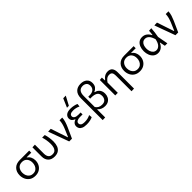

<svg xmlns="http://www.w3.org/2000/svg" viewBox="370 -2480 4361 4361"><g transform="rotate(-45 2551.0 -299.0)"><path d="M300.5 11Q219 11 163.2 -25.2Q107.5 -61.5 78.8 -121Q50 -180.5 50 -249.5Q50 -361 115.2 -428.5Q180.5 -496 299 -496H601V-429H454V-421Q499 -393 522.5 -344.5Q546 -296 546 -238Q546 -168.5 516.5 -112Q487 -55.5 431.8 -22.2Q376.5 11 300.5 11ZM300.5 -61Q355 -61 391 -88Q427 -115 445 -158.2Q463 -201.5 463 -250Q463 -329.5 420.5 -379.5Q378 -429.5 300 -429.5Q219 -429.5 176.8 -378Q134.5 -326.5 134.5 -248.5Q134.5 -200 152.8 -157Q171 -114 208 -87.5Q245 -61 300.5 -61Z M917 11Q814 11 759.8 -47.2Q705.5 -105.5 705.5 -199.5V-496L788 -499.5V-210Q788 -142 818.2 -100.8Q848.5 -59.5 917.5 -59.5Q971.5 -59.5 1001.5 -86.5Q1031.5 -113.5 1043.5 -158.2Q1055.5 -203 1055.5 -256Q1055.5 -316 1044.8 -380.5Q1034 -445 1017.5 -496H1101.5Q1118.5 -443.5 1128.5 -379Q1138.5 -314.5 1138.5 -251.5Q1138.5 -173 1115.8 -114Q1093 -55 1044.2 -22Q995.5 11 917 11Z M1391 0Q1374 -47 1356.5 -94.8Q1339 -142.5 1322.5 -188L1290 -276Q1270.5 -330.5 1250 -386.2Q1229.5 -442 1210 -496L1297.5 -499.5Q1312.5 -454.5 1330.8 -400.2Q1349 -346 1367.8 -289.5Q1386.5 -233 1404.5 -181L1434.5 -90.5H1443L1526 -286Q1548.5 -342 1561 -392.8Q1573.5 -443.5 1575 -496H1662.5Q1659.5 -434.5 1640.5 -374.8Q1621.5 -315 1596.5 -259Q1567.5 -194.5 1538.2 -129.2Q1509 -64 1479.5 0Z M1950 10Q1870.5 10 1825.5 -10Q1780.5 -30 1762.2 -62.2Q1744 -94.5 1744 -130.5Q1744 -167.5 1760.2 -192.5Q1776.5 -217.5 1799.8 -232Q1823 -246.5 1843.5 -252V-260Q1810 -271 1780.5 -299Q1751 -327 1751 -377Q1751 -432 1796 -469.8Q1841 -507.5 1938 -507.5Q1991 -507.5 2043.2 -496Q2095.5 -484.5 2126 -469L2118 -396Q2074.5 -417.5 2032.2 -426.2Q1990 -435 1953 -435Q1834.5 -435 1834.5 -361Q1834.5 -327.5 1867.2 -304.8Q1900 -282 1961.5 -282H2039V-219.5H1950Q1897 -219.5 1862.2 -199.8Q1827.5 -180 1827.5 -140.5Q1827.5 -107.5 1855 -84.8Q1882.5 -62 1959 -62Q2010 -62 2056.8 -74.2Q2103.5 -86.5 2134.5 -104L2142 -29Q2116.5 -15.5 2066.2 -2.8Q2016 10 1950 10ZM1896.5 -577Q1919.5 -630.5 1942.5 -683.8Q1965.5 -737 1988 -789.5L2072 -791.5Q2043 -737.5 2014.5 -684.2Q1986 -631 1958 -578Z M2271.5 195V-501Q2271.5 -621.5 2332 -683.5Q2392.5 -745.5 2499 -745.5Q2592 -745.5 2648.8 -698Q2705.5 -650.5 2705.5 -565Q2705.5 -493 2670.8 -450.8Q2636 -408.5 2589.5 -392V-383Q2610 -379 2635.5 -367.8Q2661 -356.5 2684 -334.8Q2707 -313 2722.2 -278.2Q2737.5 -243.5 2737.5 -192.5Q2737.5 -137.5 2715 -91.2Q2692.5 -45 2648.2 -17Q2604 11 2537.5 11Q2479.5 11 2434 -10Q2388.5 -31 2361.5 -64H2354V192ZM2512 -61Q2586 -61 2619.2 -102.5Q2652.5 -144 2652.5 -202Q2652.5 -286 2599.8 -318.5Q2547 -351 2456.5 -351H2415V-412.5H2456Q2542.5 -412.5 2584.5 -450.8Q2626.5 -489 2626.5 -553.5Q2626.5 -618 2589.5 -647.2Q2552.5 -676.5 2497.5 -676.5Q2428 -676.5 2391 -632.5Q2354 -588.5 2354 -497.5V-142.5Q2379 -103 2418.2 -82Q2457.5 -61 2512 -61Z M3198 195V-309.5Q3198 -369 3177 -399.5Q3156 -430 3102.5 -430Q3052 -430 3015.2 -400.8Q2978.5 -371.5 2952 -330V0H2869.5V-496L2941.5 -501L2944 -409H2953Q2969 -431.5 2994 -454.5Q3019 -477.5 3053 -492.8Q3087 -508 3131 -508Q3208.5 -508 3244.5 -462.5Q3280.5 -417 3280.5 -330.5V192Z M3655.5 11Q3574 11 3518.2 -25.2Q3462.5 -61.5 3433.8 -121Q3405 -180.5 3405 -249.5Q3405 -361 3470.2 -428.5Q3535.5 -496 3654 -496H3956V-429H3809V-421Q3854 -393 3877.5 -344.5Q3901 -296 3901 -238Q3901 -168.5 3871.5 -112Q3842 -55.5 3786.8 -22.2Q3731.5 11 3655.5 11ZM3655.5 -61Q3710 -61 3746 -88Q3782 -115 3800 -158.2Q3818 -201.5 3818 -250Q3818 -329.5 3775.5 -379.5Q3733 -429.5 3655 -429.5Q3574 -429.5 3531.8 -378Q3489.5 -326.5 3489.5 -248.5Q3489.5 -200 3507.8 -157Q3526 -114 3563 -87.5Q3600 -61 3655.5 -61Z M4243 11Q4176 11 4130 -26Q4084 -63 4060.2 -122.5Q4036.5 -182 4036.5 -249.5Q4036.5 -323.5 4059.2 -381.8Q4082 -440 4126.8 -474Q4171.5 -508 4237 -508Q4303.5 -508 4352.8 -471.2Q4402 -434.5 4430.5 -373.5H4439Q4444 -407 4446.5 -437.5Q4449 -468 4450.5 -496L4527.5 -500.5Q4525 -439 4516.2 -374.8Q4507.5 -310.5 4496.5 -251.5Q4508.5 -188.5 4520 -125.8Q4531.5 -63 4543.5 0H4464Q4457.5 -32 4451.2 -64Q4445 -96 4438.5 -128.5H4431Q4404 -64 4355.5 -26.5Q4307 11 4243 11ZM4261 -63Q4314.5 -63 4357.5 -109.5Q4400.5 -156 4420 -255.5Q4391 -352 4349.5 -392.5Q4308 -433 4257.5 -433Q4209.5 -433 4179.5 -408.2Q4149.5 -383.5 4135.2 -341.8Q4121 -300 4121 -249Q4121 -201.5 4136.5 -159Q4152 -116.5 4183 -89.8Q4214 -63 4261 -63Z M4803 0Q4786 -47 4768.5 -94.8Q4751 -142.5 4734.5 -188L4702 -276Q4682.5 -330.5 4662 -386.2Q4641.5 -442 4622 -496L4709.5 -499.5Q4724.5 -454.5 4742.8 -400.2Q4761 -346 4779.8 -289.5Q4798.5 -233 4816.5 -181L4846.5 -90.5H4855L4938 -286Q4960.5 -342 4973 -392.8Q4985.5 -443.5 4987 -496H5074.5Q5071.5 -434.5 5052.5 -374.8Q5033.5 -315 5008.5 -259Q4979.5 -194.5 4950.2 -129.2Q4921 -64 4891.5 0Z"/></g></svg>

Font: Commissioner
Style: Regular
Weight: 400
Designer: Kostas Bartsokas
Foundry: Kostas Bartsokas
Version: Version 1.000; ttfautohint (v1.8.3)